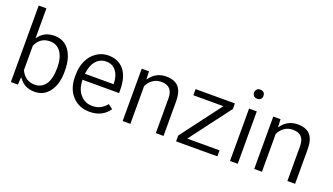

<svg xmlns="http://www.w3.org/2000/svg" viewBox="-67 -1254 3067 1769"><g transform="rotate(20 1466.5 -370.0)"><path d="M508.3 -266.1C508.3 -351.1 490.7 -418 455.1 -466.3C419.9 -514.2 371.6 -538.1 309.6 -538.1C247.6 -538.1 199.2 -516.6 164.6 -473.1L151.4 -456.5V-477.5V-750H75.7V0H144.5L148.4 -55.7L149.9 -75.2L161.6 -59.6C196.3 -13.2 246.1 9.8 310.5 9.8C370.6 9.8 418.5 -14.6 454.1 -63C490.2 -111.8 508.3 -176.8 508.3 -258.3ZM395 -107.4C369.6 -70.8 334 -52.2 288.1 -52.2C226.6 -52.2 181.2 -82.5 152.3 -142.6L151.4 -144V-146V-382.3V-384.3L151.9 -385.7C179.2 -445.8 224.1 -476.1 287.1 -476.1C298.8 -476.1 310.1 -475.1 320.3 -472.7C330.6 -470.2 340.3 -466.8 349.6 -462.4C358.4 -457.5 366.7 -451.7 374.5 -444.8C382.3 -438 389.2 -430.2 395.5 -420.9C407.7 -402.8 417 -380.9 423.3 -355.5C429.7 -330.1 432.6 -301.3 432.6 -268.6C432.6 -197.3 419.9 -143.6 395 -107.4Z M1038.1 -83.5 993.7 -117.7C977.5 -98.1 959.5 -82 938.5 -69.8C915 -56.2 886.7 -49.3 853.5 -49.3C806.2 -49.3 767.6 -66.9 736.8 -101.6C706.5 -136.2 690.9 -181.6 689.5 -237.8V-245.6H696.8H1047.4V-276.9C1047.4 -361.3 1028.8 -426.3 992.2 -471.2C955.6 -515.6 903.8 -538.1 837.4 -538.1C796.9 -538.1 759.3 -526.4 724.6 -503.4C689.9 -480.5 662.6 -448.2 643.1 -407.2C633.3 -386.2 626 -364.3 621.1 -340.8C616.2 -317.4 613.8 -292.5 613.8 -266.1V-249C613.8 -170.4 635.7 -107.4 679.2 -60.5C722.7 -13.7 778.8 9.8 848.6 9.8C932.1 9.8 995.1 -21.5 1038.1 -83.5ZM932.6 -436.5C944.3 -422.4 953.6 -405.8 960 -386.7C966.3 -367.2 970.2 -345.2 971.7 -320.3V-319.8V-313V-305.2H964.4H699.7H691.4L692.4 -314C698.7 -365.2 714.4 -405.8 740.2 -434.6C749 -444.3 758.3 -452.6 768.6 -459C778.8 -465.3 789.6 -470.2 801.3 -473.6C812.5 -477.1 824.7 -478.5 837.4 -478.5C877.4 -478.5 909.2 -464.4 932.6 -436.5Z M1166.5 -528.3V-14.6H1242.2V-383.8V-385.3L1243.2 -387.2C1255.9 -413.6 1273.9 -435.1 1296.9 -451.2C1320.3 -467.8 1347.7 -476.1 1378.4 -476.1C1416.5 -476.1 1444.8 -466.3 1463.4 -446.3C1481.9 -426.8 1491.2 -397 1491.7 -356.9V-14.6H1567.4V-356.4C1566.9 -418 1553.7 -463.9 1526.9 -493.7C1500 -523.4 1460 -538.1 1405.8 -538.1C1342.8 -538.1 1292 -513.7 1253.4 -464.8L1241.2 -449.2L1240.2 -468.8L1237.8 -528.3Z M1781.2 -66.4 1790 -78.1 2083 -466.8V-521H1697.3V-460.9H1977.1H1991.7L1982.9 -449.2L1692.9 -64V-7.3H2097.7V-66.4H1795.9Z M2297.4 -521H2221.7V-7.3H2297.4ZM2217.3 -658.2C2219.2 -652.8 2222.2 -648.4 2226.1 -644C2229.5 -640.1 2234.4 -637.2 2240.2 -635.3C2245.6 -632.8 2252.4 -631.8 2260.3 -631.8C2275.4 -631.8 2287.1 -635.7 2294.9 -644C2302.7 -652.3 2306.6 -663.1 2306.6 -675.8C2306.6 -688.5 2302.7 -699.2 2294.9 -708C2287.1 -716.3 2275.4 -720.7 2260.3 -720.7C2252.4 -720.7 2245.6 -719.7 2240.2 -717.8C2234.4 -715.3 2229.5 -712.4 2226.1 -708C2224.1 -705.6 2222.7 -703.6 2221.2 -701.2C2219.7 -698.7 2218.3 -696.3 2217.3 -693.8C2216.3 -690.9 2215.8 -688 2215.3 -685.1C2214.8 -682.1 2214.4 -679.2 2214.4 -675.8C2214.4 -669.4 2215.3 -663.6 2217.3 -658.2Z M2456.5 -528.3V-14.6H2532.2V-383.8V-385.3L2533.2 -387.2C2545.9 -413.6 2564 -435.1 2586.9 -451.2C2610.4 -467.8 2637.7 -476.1 2668.5 -476.1C2706.5 -476.1 2734.9 -466.3 2753.4 -446.3C2772 -426.8 2781.2 -397 2781.7 -356.9V-14.6H2857.4V-356.4C2856.9 -418 2843.8 -463.9 2816.9 -493.7C2790 -523.4 2750 -538.1 2695.8 -538.1C2632.8 -538.1 2582 -513.7 2543.5 -464.8L2531.2 -449.2L2530.3 -468.8L2527.8 -528.3Z"/></g></svg>

Font: Shabnam FD Light
Style: Regular
Weight: 300
Foundry: DejaVu fonts team - Redesigned by Saber Rastikerdar - Based on Vazir font
Version: Version 5.00;October 20, 2019;FontCreator 12.0.0.2547 64-bit